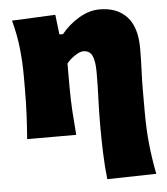

<svg xmlns="http://www.w3.org/2000/svg" viewBox="-52 -562 701 805"><g transform="rotate(-5 299.0 -160.0)"><path d="M367 196.5Q361 143 359 84Q357 25 357 -28.5Q357 -85 359.2 -141.2Q361.5 -197.5 361.5 -254Q361.5 -301 350.8 -323.8Q340 -346.5 313 -346.5Q299.5 -346.5 278 -332.5Q256.5 -318.5 243 -301V-204Q243 -149 246 -100.8Q249 -52.5 253.5 0H47Q51 -52.5 53.5 -102.2Q56 -152 56 -214.5V-264.5Q56 -322.5 49.8 -381Q43.5 -439.5 27 -500.5L210 -509L220 -425.5H235Q266 -464 309.5 -489.8Q353 -515.5 396.5 -515.5Q470 -515.5 511 -471.5Q552 -427.5 552 -338Q552 -291.5 550 -246.2Q548 -201 548 -163V-72Q548 4 554.5 65.8Q561 127.5 573.5 192Z"/></g></svg>

Font: Commissioner Flair ExtraBold
Style: Regular
Weight: 800
Designer: Kostas Bartsokas
Foundry: Kostas Bartsokas
Version: Version 1.000; ttfautohint (v1.8.3)